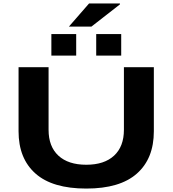

<svg xmlns="http://www.w3.org/2000/svg" viewBox="-20 -1074 994 1106"><path d="M377 -920.9 493.2 -1054.2H670.9V-1048.8L506.8 -920.9ZM275.9 -753.9V-877.9H418.9V-753.9ZM534.2 -753.9V-877.9H678.2V-753.9ZM477.1 12.2Q282.2 12.2 184.6 -74.2Q86.9 -160.6 86.9 -317.9V-687H259.8V-326.2Q259.8 -230 316.4 -177.5Q373 -125 477.1 -125Q580.6 -125 637.2 -177.5Q693.8 -230 693.8 -326.2V-687H866.2V-317.9Q866.2 -160.6 768.6 -74.2Q670.9 12.2 477.1 12.2Z"/></svg>

Font: Archivo Expanded
Style: Bold
Weight: 700
Width: 7
Designer: Hector Gatti
Foundry: Omnibus-Type
Version: Version 2.001